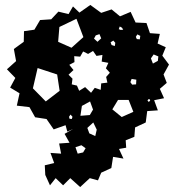

<svg xmlns="http://www.w3.org/2000/svg" viewBox="-20 -740 723 776"><path d="M163 -33 161 -72 199 -81 184 -122 227 -119 219 -160 261 -163 241 -199 276 -219 252 -208 245 -234 197 -217 168 -259 122 -266 99 -307 48 -313 59 -363 21 -386 42 -425 8 -460 45 -493 36 -542 76 -571 77 -614 119 -620 142 -659 187 -662 216 -693 257 -683 275 -714 301 -689 345 -720 389 -688 431 -702 465 -674 508 -692 528 -649 572 -647 586 -606 626 -603 617 -564 650 -549 636 -515 663 -479 641 -439 654 -405 626 -381 643 -343 603 -335 618 -294 575 -291 569 -245 526 -225 523 -187 488 -173 490 -143 461 -138 479 -99 437 -106 430 -61 389 -42 376 -11 343 -20 304 16 264 -20 235 9 205 -20 182 9ZM289 -664 220 -631 215 -571 269 -547 317 -590ZM473 -628 464 -633 460 -622 468 -619 478 -620ZM382 -602 367 -597 360 -584 374 -571 389 -585ZM547 -595 535 -601 529 -591 533 -582 545 -581ZM446 -567 438 -576 427 -569 431 -558 444 -554ZM348 -365 363 -385 387 -377 389 -403 414 -406 409 -429 424 -446 408 -464 418 -486 391 -491 394 -518 370 -514 356 -534 336 -522 316 -532 304 -511 280 -513 281 -489 260 -478 277 -457 257 -438 273 -422 270 -399 291 -394 300 -373 324 -388ZM620 -512 601 -520 590 -504 598 -483 618 -494ZM211 -439 132 -465 113 -383 165 -330 221 -373ZM531 -418 512 -421 507 -408 514 -398 530 -399ZM585 -339H580L576 -334L581 -328L587 -333ZM500 -336H457L434 -298L472 -267L519 -288ZM344 -330 311 -312 305 -272 343 -275 356 -297ZM265 -277 259 -268 261 -260 270 -259 273 -268ZM357 -245 333 -223 341 -201 365 -190 371 -216ZM309 -153 285 -145 294 -119 316 -124 326 -141Z"/></svg>

Font: Rubik Gemstones
Style: Regular
Weight: 400
Designer: Hubert and Fischer, NaN
Foundry: Hubert and Fischer, NaN
Version: Version 2.200